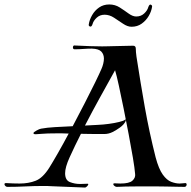

<svg xmlns="http://www.w3.org/2000/svg" viewBox="-54 -838 857 861"><path d="M325 3 176 -3Q166 -4 156.5 -4Q147 -4 138 -4Q99 -4 59.5 -2Q20 0 -21 0Q-26 0 -30 -4Q-34 -8 -34 -12Q-34 -17 -27 -17Q-10 -16 5 -15.5Q20 -15 34 -15Q74 -15 106 -27.5Q138 -40 167 -86Q182 -110 205.5 -151Q229 -192 254 -239Q238 -240 225 -240Q212 -240 199 -240Q156 -240 135 -238Q114 -236 106 -236Q96 -236 96 -241Q96 -245 109.5 -252.5Q123 -260 130 -261Q157 -266 193 -268Q229 -270 272 -272Q300 -325 326.5 -376.5Q353 -428 373 -469Q393 -510 401 -529Q406 -540 409 -552.5Q412 -565 412 -575Q412 -594 400.5 -606.5Q389 -619 358 -620Q339 -620 320 -618.5Q301 -617 282 -617H280Q273 -617 273 -626Q273 -629 275 -632Q277 -635 281 -634Q321 -632 351.5 -631Q382 -630 404 -630Q420 -630 432 -630.5Q444 -631 452 -631Q475 -632 497.5 -632Q520 -632 543 -633Q555 -633 555 -619.5Q555 -606 558 -584Q576 -467 595.5 -357Q615 -247 644 -132Q658 -80 676 -55Q694 -30 714 -22.5Q734 -15 751 -15Q759 -15 766 -16Q773 -17 777 -17Q783 -17 783 -10Q783 -7 780.5 -3.5Q778 0 774 0Q764 0 741 -0.5Q718 -1 693.5 -1.5Q669 -2 656 -2H556Q526 -2 509.5 -1.5Q493 -1 485 -0.5Q477 0 469 0Q465 0 459.5 -4Q454 -8 454 -12Q454 -16 459 -16Q464 -16 471.5 -15.5Q479 -15 486 -15Q526 -15 540 -28Q554 -41 552 -57Q550 -83 542 -130.5Q534 -178 523 -236Q512 -294 500.5 -351Q489 -408 479 -454Q469 -500 462 -523Q427 -460 393 -398.5Q359 -337 327 -275L384 -278Q408 -279 434 -282.5Q460 -286 480 -291Q500 -296 505 -300Q507 -302 509 -302Q512 -302 509 -294Q502 -279 483 -265.5Q464 -252 451 -246Q433 -237 413.5 -237Q394 -237 374 -237Q355 -237 339 -237.5Q323 -238 309 -238Q296 -212 283 -185.5Q270 -159 258 -132Q238 -88 238 -61Q238 -30 259.5 -21.5Q281 -13 305 -13Q313 -13 321 -13.5Q329 -14 336 -14H339Q342 -14 342 -12Q342 -8 336 -2Q330 4 325 3ZM536 -718Q518 -718 498 -731.5Q478 -745 457.5 -758.5Q437 -772 415 -772Q394 -772 379.5 -758.5Q365 -745 361 -730Q357 -717 350 -719Q343 -721 344 -728Q347 -749 359 -770Q371 -791 390.5 -804.5Q410 -818 436 -818Q462 -818 483 -804.5Q504 -791 522.5 -777.5Q541 -764 557 -764Q578 -764 592.5 -777.5Q607 -791 611 -806Q616 -820 622.5 -817Q629 -814 628 -808Q625 -787 613 -766.5Q601 -746 581.5 -732Q562 -718 536 -718Z"/></svg>

Font: Tapestry
Style: Regular
Weight: 400
Designer: Robert E. Leuschke
Foundry: Robert E. Leuschke
Version: Version 1.010; ttfautohint (v1.8.4.7-5d5b)